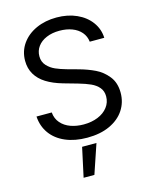

<svg xmlns="http://www.w3.org/2000/svg" viewBox="-140 -828 922 1160"><g transform="rotate(-15 321.0 -248.0)"><path d="M56.6 -190.4H151.9Q155.3 -150.9 179 -123.8Q202.6 -96.7 239.5 -83.5Q276.4 -70.3 320.8 -70.3Q370.1 -70.3 409.7 -86.4Q449.2 -102.5 471.9 -132.1Q494.6 -161.6 494.6 -199.7Q494.6 -232.9 475.8 -255.1Q457 -277.3 426.8 -291Q396.5 -304.7 350.6 -317.9L262.7 -342.8Q203.1 -359.9 161.9 -385.7Q120.6 -411.6 98.9 -448.5Q77.1 -485.4 77.1 -532.7Q77.1 -592.8 110.1 -639.4Q143.1 -686 200 -711.7Q256.8 -737.3 327.1 -737.3Q397.5 -737.3 453.1 -712.2Q508.8 -687 541 -642.8Q573.2 -598.6 575.2 -543.9H484.4Q480.5 -578.6 459 -603.8Q437.5 -628.9 402.6 -642.1Q367.7 -655.3 324.2 -655.3Q277.8 -655.3 242.2 -640.1Q206.5 -625 187 -598.1Q167.5 -571.3 167.5 -537.1Q167.5 -502 189.2 -478.5Q210.9 -455.1 240.2 -442.4Q269.5 -429.7 306.2 -419.4L378.9 -399.4Q431.6 -384.8 475.8 -363.5Q520 -342.3 552.5 -301.5Q585 -260.7 585 -198.2Q585 -138.2 553.5 -90.3Q522 -42.5 462.4 -14.9Q402.8 12.7 320.8 12.7Q243.2 12.7 184.8 -12.5Q126.5 -37.6 93.5 -83.5Q60.5 -129.4 56.6 -190.4ZM275.4 57.6H365.2L303.2 240.7H235.8Z"/></g></svg>

Font: Raveo Variable
Style: Regular
Weight: 400
Designer: Jakub Foglar, Rasmus Andersson (Inter)
Foundry: Jakubfoglar.com
Version: Version 1.000;Glyphs 3.2.3 (3260)